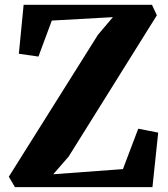

<svg xmlns="http://www.w3.org/2000/svg" viewBox="-20 -764 688 784"><path d="M41 0 16 -42.5 380 -622 441 -694 191.5 -680 137 -533 57 -544.5 76.5 -744.5H600.5L620.5 -701.5L260.5 -125L197.5 -52.5L482 -73.5L544.5 -238.5L626 -222.5L602.5 0Z"/></svg>

Font: Merriweather 60pt ExtraBold
Style: Regular
Weight: 800
Version: Version 2.100